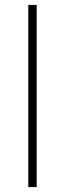

<svg xmlns="http://www.w3.org/2000/svg" viewBox="-20 -760 264 780"><path d="M95 0V-740H129V0Z"/></svg>

Font: Encode Sans Th
Style: Regular
Weight: 100
Designer: Multiple Designers
Foundry: Impallari Type
Version: Version 3.002; ttfautohint (v1.8.3) -l 8 -r 50 -G 200 -x 14 